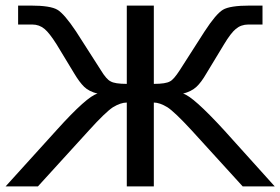

<svg xmlns="http://www.w3.org/2000/svg" viewBox="-63 -669 1006 689"><path d="M392 -368V-649H489V-368Q532 -368 547 -377Q560 -383 582 -417L671 -556Q712 -619 737 -634Q762 -649 834 -649H879V-581H828Q802 -581 783 -565Q765 -550 741 -510L678 -406Q659 -373 641.5 -357Q624 -341 594 -333Q629 -324 741 -202L923 0H808L624 -202Q564 -267 538 -284Q510 -301 489 -301V0H392V-301Q370 -301 342 -284Q315 -266 257 -202L73 0H-43L140 -202Q250 -324 287 -333Q256 -341 239 -357.5Q222 -374 203 -406L140 -510Q114 -551 97 -565Q78 -581 53 -581H2V-649H47Q118 -649 143 -634Q168 -619 210 -556L299 -417Q319 -384 334 -377Q349 -368 392 -368Z"/></svg>

Font: Gamestation Display
Style: Regular
Weight: 400
Designer: Jonas Hecksher
Foundry: Jonas Hecksher, Playtypeª, e-types AS
Version: Version 1.003